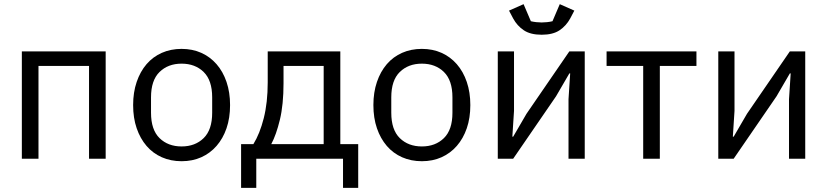

<svg xmlns="http://www.w3.org/2000/svg" viewBox="-20 -763 3976 923"><path d="M85 -516H488V0H408V-446H165V0H85Z M853 12Q801 12 758 -7Q715 -26 684.5 -61.5Q654 -97 637 -146.5Q620 -196 620 -258Q620 -319 637 -369Q654 -419 684.5 -454.5Q715 -490 758 -509Q801 -528 853 -528Q905 -528 947.5 -509Q990 -490 1021 -454.5Q1052 -419 1069 -369Q1086 -319 1086 -258Q1086 -196 1069 -146.5Q1052 -97 1021 -61.5Q990 -26 947.5 -7Q905 12 853 12ZM853 -59Q918 -59 959 -99Q1000 -139 1000 -221V-295Q1000 -377 959 -417Q918 -457 853 -457Q788 -457 747 -417Q706 -377 706 -295V-221Q706 -139 747 -99Q788 -59 853 -59Z M1139 -70H1198Q1229 -120 1248 -195Q1267 -270 1267 -367V-516H1616V-70H1702V140H1629V0H1212V140H1139ZM1536 -70V-446H1343V-363Q1343 -260 1325.5 -187.5Q1308 -115 1284 -70Z M2008 12Q1956 12 1913 -7Q1870 -26 1839.5 -61.5Q1809 -97 1792 -146.5Q1775 -196 1775 -258Q1775 -319 1792 -369Q1809 -419 1839.5 -454.5Q1870 -490 1913 -509Q1956 -528 2008 -528Q2060 -528 2102.5 -509Q2145 -490 2176 -454.5Q2207 -419 2224 -369Q2241 -319 2241 -258Q2241 -196 2224 -146.5Q2207 -97 2176 -61.5Q2145 -26 2102.5 -7Q2060 12 2008 12ZM2008 -59Q2073 -59 2114 -99Q2155 -139 2155 -221V-295Q2155 -377 2114 -417Q2073 -457 2008 -457Q1943 -457 1902 -417Q1861 -377 1861 -295V-221Q1861 -139 1902 -99Q1943 -59 2008 -59Z M2373 -516H2451V-230L2443 -106H2447L2511 -216L2717 -516H2791V0H2713V-286L2721 -410H2717L2653 -300L2447 0H2373ZM2584 -596Q2530 -596 2498 -617.5Q2466 -639 2447 -674L2427 -712L2497 -743L2532 -661Q2544 -658 2558 -656.5Q2572 -655 2584 -655Q2596 -655 2610 -656.5Q2624 -658 2636 -661L2671 -743L2741 -712L2721 -674Q2702 -639 2670 -617.5Q2638 -596 2584 -596Z M3072 -446H2896V-516H3328V-446H3152V0H3072Z M3433 -516H3511V-230L3503 -106H3507L3571 -216L3777 -516H3851V0H3773V-286L3781 -410H3777L3713 -300L3507 0H3433Z"/></svg>

Font: IBM Plex Sans
Style: Regular
Weight: 400
Designer: Mike Abbink, Paul van der Laan, Pieter van Rosmalen
Foundry: Bold Monday
Version: Version 3.005